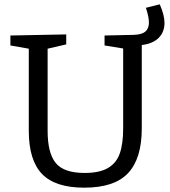

<svg xmlns="http://www.w3.org/2000/svg" viewBox="-20 -858 787 887"><path d="M635 -650V-265Q635 -126 572 -58.5Q509 9 369 9Q235 9 174 -54.5Q113 -118 113 -254V-633L28 -648V-694L286 -699V-653L200 -633V-254Q200 -151 237.5 -105Q275 -59 371 -59Q440 -59 479 -82Q518 -105 533.5 -149.5Q549 -194 549 -265V-634L463 -648V-694L598 -697Q635 -698 651.5 -712Q668 -726 668 -754Q668 -780 654 -822L718 -838Q740 -788 740 -752Q740 -710 713 -683Q686 -656 635 -650Z"/></svg>

Font: Bitter Pro
Style: Regular
Weight: 400
Designer: Sol Matas, and Bitter project Authors
Foundry: Sol Matas
Version: Version 1.010